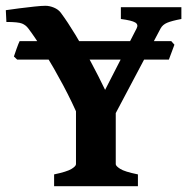

<svg xmlns="http://www.w3.org/2000/svg" viewBox="-20 -640 659 660"><path d="M560.5 -435.1H39.1L27.8 -445.8Q30.3 -453.6 36.9 -472.2Q43.5 -490.7 47.4 -498.5H568.8L579.6 -486.3ZM603.5 -574.7Q570.3 -568.4 554.7 -561.8Q539.1 -555.2 532.2 -542.5L368.7 -233.9H251.5Q228.5 -288.1 197 -347.2Q165.5 -406.2 133.5 -458.3Q101.6 -510.3 77.1 -542.5Q68.8 -553.7 55.7 -559.1Q42.5 -564.5 2 -564.5L0 -605Q19 -607.9 45.9 -611.3Q72.8 -614.7 97.9 -617.4Q123 -620.1 136.2 -620.1Q150.4 -620.1 165.5 -613.8Q180.7 -607.4 189 -596.2Q212.9 -564 239.5 -520Q266.1 -476.1 292.5 -427Q318.8 -377.9 341.3 -331.1L449.7 -542.5Q456.5 -555.7 444.8 -562.7Q433.1 -569.8 395.5 -574.7V-615.2H603.5ZM166 0V-40.5Q210.4 -49.8 225.8 -59.3Q241.2 -68.8 241.2 -75.7V-311H377.9V-75.7Q377.9 -69.3 393.1 -59.6Q408.2 -49.8 454.1 -40.5V0Z"/></svg>

Font: Gentium Book Plus
Style: Bold
Weight: 700
Designer: Victor Gaultney, Annie Olsen, Iska Routamaa, Becca Hirsbrunner
Foundry: SIL International
Version: Version 6.101